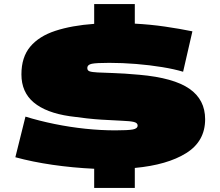

<svg xmlns="http://www.w3.org/2000/svg" viewBox="-20 -825 1090 950"><path d="M446 105V10Q340 5 240 -9.5Q140 -24 56 -47L106 -248Q174 -227 250 -211.5Q326 -196 402.5 -188Q479 -180 550 -180Q614 -180 637.5 -184.5Q661 -189 661 -204Q661 -217 642.5 -221.5Q624 -226 584.5 -227.5Q545 -229 481 -233Q417 -237 325 -250Q208 -267 147 -318Q86 -369 86 -457Q86 -542 129.5 -594Q173 -646 254 -672.5Q335 -699 446 -707V-805H647V-708Q724 -704 796 -693.5Q868 -683 932 -670L886 -470Q843 -483 782 -493Q721 -503 653.5 -508.5Q586 -514 521 -514Q457 -514 434.5 -509.5Q412 -505 412 -488Q412 -476 423.5 -472Q435 -468 463.5 -466.5Q492 -465 542 -463.5Q592 -462 670 -455Q839 -440 917 -386Q995 -332 995 -235Q995 -126 901.5 -67.5Q808 -9 647 6V105Z"/></svg>

Font: Georama ExtraExtended Black
Style: Regular
Weight: 900
Width: 8
Designer: Jean-Baptiste Levee
Foundry: Production Type
Version: Version 1.000